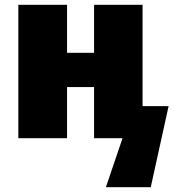

<svg xmlns="http://www.w3.org/2000/svg" viewBox="-20 -573 720 796"><path d="M56 0V-553H258V-354H370V-553H571V-133H679L605 203H419L488 0H370V-212H258V0Z"/></svg>

Font: Noto Sans Display Black
Style: Regular
Weight: 900
Designer: Monotype Design Team
Foundry: Monotype Imaging Inc.
Version: Version 2.003